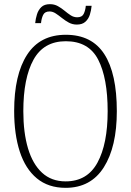

<svg xmlns="http://www.w3.org/2000/svg" viewBox="-20 -892 630 922"><path d="M295 10Q212 10 157 -35.5Q102 -81 75 -164Q48 -247 48 -359Q48 -533 110 -629Q172 -725 296 -725Q421 -725 481 -632Q541 -539 541 -358Q541 -187 478.5 -88.5Q416 10 295 10ZM295 -21Q399 -21 448 -111Q497 -201 497 -358Q497 -517 451.5 -605.5Q406 -694 296 -694Q190 -694 141 -605.5Q92 -517 92 -358Q92 -255 114.5 -179.5Q137 -104 182 -62.5Q227 -21 295 -21ZM349 -774Q328 -774 310.5 -783.5Q293 -793 277.5 -805.5Q262 -818 247.5 -827.5Q233 -837 218 -837Q195 -837 187 -820Q179 -803 177 -781H149Q151 -802 157.5 -823Q164 -844 178.5 -858Q193 -872 220 -872Q241 -872 258 -862.5Q275 -853 290 -840.5Q305 -828 319.5 -818.5Q334 -809 351 -809Q374 -809 382 -825.5Q390 -842 392 -864H420Q418 -842 411.5 -821.5Q405 -801 390 -787.5Q375 -774 349 -774Z"/></svg>

Font: Noto Serif Condensed ExtraLight
Style: Regular
Weight: 200
Width: 3
Designer: Monotype Design Team
Foundry: Monotype Imaging Inc.
Version: Version 2.013; ttfautohint (v1.8.4.7-5d5b)